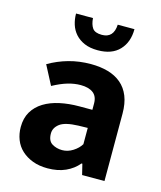

<svg xmlns="http://www.w3.org/2000/svg" viewBox="-106 -765 718 854"><g transform="rotate(15 253.0 -338.0)"><path d="M68 -435Q111 -460 159 -473.5Q207 -487 261 -487Q304 -487 339.5 -477Q375 -467 400.5 -445.5Q426 -424 439.5 -390.5Q453 -357 453 -310V0H350L338 -49H334Q311 -21 275.5 -5Q240 11 193 11Q154 11 124 -0.5Q94 -12 73 -31.5Q52 -51 41.5 -78Q31 -105 31 -136Q31 -177 48.5 -206.5Q66 -236 97 -255Q128 -274 169.5 -283Q211 -292 259 -292H319V-321Q319 -354 298.5 -369.5Q278 -385 241 -385Q212 -385 181.5 -376Q151 -367 114 -347ZM320 -209 277 -208Q216 -206 192 -187.5Q168 -169 168 -143Q168 -109 188.5 -96.5Q209 -84 235 -84Q261 -84 284.5 -99Q308 -114 320 -134ZM216 -687Q218 -658 229.5 -641.5Q241 -625 273 -625Q327 -625 330 -687H407Q407 -627 372.5 -590.5Q338 -554 273 -554Q237 -554 211.5 -565Q186 -576 169.5 -594.5Q153 -613 145.5 -637Q138 -661 138 -687Z"/></g></svg>

Font: Mukta
Style: Bold
Weight: 700
Designer: Girish Dalvi and Yashodeep Gholap
Foundry: Ek Type
Version: Version 2.538;PS 1.002;hotconv 16.6.51;makeotf.lib2.5.65220;